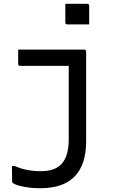

<svg xmlns="http://www.w3.org/2000/svg" viewBox="-20 -794 640 1014"><path d="M424 -532Q435 -532 435 -521V-47Q435 74 375 137Q315 200 193 200Q142 200 99.5 191Q57 182 46 171Q44 169 44 163Q44 143 43.5 123Q43 103 43 83H59Q117 110 197 110Q270 110 305 72Q343 31 343 -58V-446H87Q76 -446 76 -457V-532ZM325 -774H440Q451 -774 451 -763V-665H336Q325 -665 325 -676Z"/></svg>

Font: Recursive Mn Lnr St
Style: Regular
Weight: 400
Monospace: yes
Version: Version 1.079;hotconv 1.0.112;makeotfexe 2.5.65598; ttfautoh